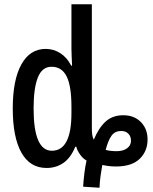

<svg xmlns="http://www.w3.org/2000/svg" viewBox="-20 -780 718 903"><path d="M371 98Q373 66 377 33.5Q381 1 387 -25Q370 -34 356 -54Q342 -74 339 -90H334Q313 -38 278.5 -14Q244 10 199 10Q121 10 80.5 -62.5Q40 -135 40 -270Q40 -404 80.5 -477Q121 -550 195 -550Q232 -550 263.5 -530Q295 -510 315 -471H319Q318 -496 317 -515.5Q316 -535 316 -550V-760H412V-176Q412 -162 413.5 -148.5Q415 -135 421 -123Q445 -180 477.5 -209Q510 -238 560 -238Q611 -238 642.5 -206Q674 -174 674 -124Q674 -69 637 -33Q600 3 525 3Q505 3 487.5 0.5Q470 -2 461 -4Q457 18 453 47Q449 76 448 103ZM224 -71Q316 -71 316 -248V-278Q316 -375 293.5 -420.5Q271 -466 222 -466Q178 -466 158 -415.5Q138 -365 138 -270Q138 -71 224 -71ZM529 -69Q559 -69 577.5 -82.5Q596 -96 596 -118Q596 -139 583.5 -151.5Q571 -164 550 -164Q521 -164 505 -142.5Q489 -121 477 -75Q498 -69 529 -69Z"/></svg>

Font: Noto Sans ExtraCondensed Medium
Style: Regular
Weight: 500
Width: 2
Designer: Monotype Design Team
Foundry: Monotype Imaging Inc.
Version: Version 2.013; ttfautohint (v1.8.4.7-5d5b)